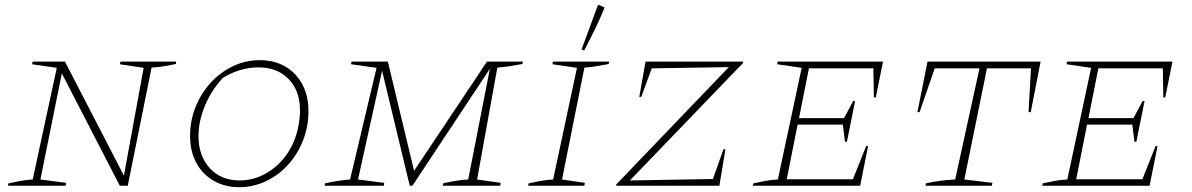

<svg xmlns="http://www.w3.org/2000/svg" viewBox="-20 -772 4953 798"><path d="M481 -516H712L711 -506Q686 -501 664 -497Q642 -493 610 -491L511 0H478L237 -467L148 -26L255 -12L253 0H13L15 -10Q42 -16 67.5 -20.5Q93 -25 116 -26L216 -490L113 -505L116 -516H250L495 -42L577 -490L478 -505Z M974 6Q915 6 868.5 -20.5Q822 -47 796 -95Q770 -143 770 -207Q770 -271 793 -328Q816 -385 856 -428.5Q896 -472 948.5 -497Q1001 -522 1060 -522Q1120 -522 1165.5 -495.5Q1211 -469 1236.5 -421.5Q1262 -374 1262 -310Q1262 -246 1239.5 -188.5Q1217 -131 1177.5 -87.5Q1138 -44 1085.5 -19Q1033 6 974 6ZM976 -22Q1046 -22 1107 -65Q1168 -108 1200 -181Q1213 -210 1220 -247Q1227 -284 1227 -312Q1227 -394 1180 -443Q1133 -492 1054 -492Q1016 -492 977.5 -480.5Q939 -469 906 -448Q858 -396 831.5 -332Q805 -268 805 -206Q805 -124 852 -73Q899 -22 976 -22Z M1329 0 1331 -10Q1390 -23 1435 -26L1545 -490L1439 -505L1441 -516H1592L1701 -62L2004 -516H2153L2151 -506Q2120 -500 2096.5 -496.5Q2073 -493 2047 -491L1963 -26L2061 -12L2059 0H1820L1822 -10Q1848 -16 1874.5 -20.5Q1901 -25 1926 -26L2016 -486L1694 0H1683L1568 -478L1468 -26L1577 -12L1575 0Z M2175 0 2177 -10Q2204 -16 2229.5 -20.5Q2255 -25 2279 -26L2378 -490L2276 -505L2278 -516H2512L2510 -506Q2478 -500 2456.5 -496.5Q2435 -493 2409 -491L2316 -26L2411 -12L2409 0ZM2408 -562 2397 -566 2464 -748 2468 -752 2493 -741Q2477 -701 2455.5 -656.5Q2434 -612 2408 -562Z M3068 -510 2598 -22 2943 -28 2987 -152H2995L2970 0H2541V-5L3009 -493L2689 -488L2645 -369H2637L2663 -516H3068Z M3109 0 3111 -10Q3138 -16 3163.5 -20.5Q3189 -25 3213 -26L3312 -490L3210 -505L3212 -516H3650L3620 -367H3612L3610 -488H3342L3301 -281H3488L3526 -352H3534L3500 -183H3492L3483 -254H3295L3250 -27H3525L3580 -165H3588L3555 0Z M4305 -516 4264 -306H4255L4265 -488H4082L3988 -26L4105 -12L4102 0H3827L3828 -10Q3887 -23 3950 -26L4051 -488H3865L3802 -306H3793L3835 -516Z M4312 0 4314 -10Q4341 -16 4366.5 -20.5Q4392 -25 4416 -26L4515 -490L4413 -505L4415 -516H4853L4823 -367H4815L4813 -488H4545L4504 -281H4691L4729 -352H4737L4703 -183H4695L4686 -254H4498L4453 -27H4728L4783 -165H4791L4758 0Z"/></svg>

Font: Piazzolla SC Thin
Style: Italic
Weight: 100
Italic angle: -11.3°
Designer: Juan Pablo del Peral
Foundry: Huerta Tipografica
Version: Version 1.330